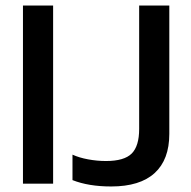

<svg xmlns="http://www.w3.org/2000/svg" viewBox="-20 -664 691 694"><path d="M63 -644H172V0H63ZM242 -13V-105Q266 -94 298.5 -88Q331 -82 363 -82Q429 -82 456 -109Q483 -136 483 -198V-644H592V-180Q592 -87 539 -38.5Q486 10 382 10Q300 10 242 -13Z"/></svg>

Font: Kanit
Style: Regular
Weight: 400
Designer: Katatrad Team
Foundry: Cadson Demak
Version: Version 1.001